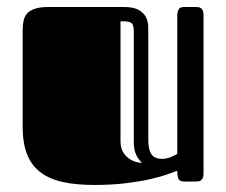

<svg xmlns="http://www.w3.org/2000/svg" viewBox="-20 -520 648 550"><path d="M404.8 -119.1Q404.8 -91.3 413.8 -78.1Q422.9 -64.9 444.8 -64.9Q456.1 -64.9 468.5 -69.8Q481 -74.7 487.8 -79.1V-477.1Q487.8 -485.4 491.5 -492.7Q495.1 -500 507.8 -500H539.1Q543.5 -500 547.9 -499.5Q552.2 -499 555.4 -496.8Q558.6 -494.6 560.8 -490Q563 -485.4 563 -477.1V-22.9Q563 -14.6 560.8 -10Q558.6 -5.4 555.4 -3.2Q552.2 -1 547.9 -0.5Q543.5 0 539.1 0H507.8Q495.1 0 491.5 -7.3Q487.8 -14.6 487.8 -30.8Q477.1 -26.9 457.8 -20Q438.5 -13.2 409.2 -6.6Q379.9 0 340.1 4.9Q300.3 9.8 249 9.8Q196.3 9.8 158 1Q119.6 -7.8 94.5 -27.6Q69.3 -47.4 57.1 -79.1Q44.9 -110.8 44.9 -157.2V-432.1Q44.9 -448.7 47.9 -461.7Q50.8 -474.6 59.1 -482.9Q67.4 -491.2 82 -495.6Q96.7 -500 120.1 -500H334Q362.3 -500 377 -491.7Q391.6 -483.4 397.9 -471.2Q404.3 -459 404.5 -444.8Q404.8 -430.7 404.8 -418.9ZM363.3 -427.7Q363.3 -438.5 361.8 -444.8Q360.4 -451.2 356 -454.3Q351.6 -457.5 344.2 -458.3Q336.9 -459 325.2 -459V-115.7Q325.2 -95.7 333 -83.5Q340.8 -71.3 351.1 -64.7Q361.3 -58.1 371.6 -55.7Q381.8 -53.2 386.7 -53.2Q374.5 -65.9 368.9 -79.1Q363.3 -92.3 363.3 -113.8Z"/></svg>

Font: Fascinate Inline
Style: Regular
Weight: 900
Designer: Astigmatic (AOETI)
Foundry: Astigmatic (AOETI)
Version: Version 1.000